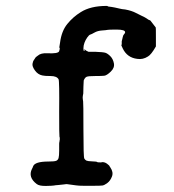

<svg xmlns="http://www.w3.org/2000/svg" viewBox="-20 -605 587 649"><path d="M340 -585Q344 -585 344 -584Q344 -583 349.5 -582.5Q355 -582 357.5 -581.5Q360 -581 368.5 -579.5Q377 -578 384 -576Q391 -574 403 -573Q425 -569 440 -561Q455 -553 459 -551.5Q463 -550 465.5 -548.5Q468 -547 471 -545.5Q474 -544 479.5 -540Q485 -536 486 -537Q487 -538 496.5 -525Q506 -512 506.5 -512Q507 -512 507 -480V-448Q491 -420 480 -414Q463 -403 444 -406Q410 -410 395 -441Q389 -453 390.5 -453.5Q392 -454 391.5 -459.5Q391 -465 391.5 -465.5Q392 -466 392.5 -469.5Q393 -473 393.5 -473.5Q394 -474 395 -480Q396 -486 399.5 -489.5Q403 -493 403 -496Q403 -505 374.5 -505Q346 -505 343 -504Q340 -503 325 -502Q310 -501 299.5 -495Q289 -489 285 -488Q281 -487 275 -478.5Q269 -470 265.5 -460.5Q262 -451 262 -442Q262 -433 264 -433Q266 -433 266 -434Q266 -435 265 -439Q271 -433 279 -430H301Q329 -429 336.5 -426.5Q344 -424 353 -415Q362 -406 365 -391Q368 -376 354.5 -363Q341 -350 332.5 -349Q324 -348 301.5 -348Q279 -348 273 -345.5Q267 -343 263 -333L262 -312Q262 -291 261.5 -289Q261 -287 260 -281Q259 -275 260 -269Q261 -263 261 -262Q262 -260 262 -167Q262 -74 265 -69Q268 -64 272.5 -62Q277 -60 292 -59.5Q307 -59 308 -57.5Q309 -56 321 -56L326 -57Q335 -57 342.5 -51Q350 -45 350 -44Q350 -43 353 -39Q364 -23 358.5 -8.5Q353 6 343 13.5Q333 21 326.5 22Q320 23 296 23Q272 23 263 23Q246 23 236.5 21.5Q227 20 218 19Q209 18 207 17.5Q205 17 195 18.5Q185 20 176 20.5Q167 21 163 22Q159 23 136 23.5Q113 24 104 17Q74 -6 88 -34Q90 -37 92 -43Q98 -59 144 -59Q164 -59 170 -61.5Q176 -64 178 -71Q180 -78 180 -96.5Q180 -115 180 -119Q180 -123 181 -126Q181 -131 181.5 -130.5Q182 -130 182 -132.5Q182 -135 182 -138Q182 -141 181 -143Q180 -145 180 -228Q181 -331 178 -337Q172 -348 151 -348Q130 -348 123 -350Q108 -353 98 -367Q88 -381 90 -390Q92 -399 93.5 -400.5Q95 -402 97.5 -406.5Q100 -411 102 -412.5Q104 -414 108 -417Q118 -426 139 -425Q177 -423 180 -432Q183 -441 181.5 -443Q180 -445 180.5 -445.5Q181 -446 183 -461Q188 -500 207.5 -524Q227 -548 253 -564Q286 -585 340 -585Z"/></svg>

Font: TT2020 Style E
Style: Regular
Weight: 400
Version: Version 00.2